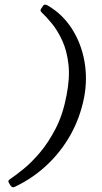

<svg xmlns="http://www.w3.org/2000/svg" viewBox="-20 -708 440 831"><path d="M158.2 -670.5 166.2 -682.5Q170.5 -688.8 176 -687.9Q181.5 -687 186.8 -684Q250.5 -647 291 -583.9Q331.5 -520.8 345.4 -443.1Q359.2 -365.5 344 -286Q326.2 -196.8 284.4 -122.9Q242.5 -49 181.2 7.9Q120 64.8 44.2 100.5Q37 104.2 32.5 101.5Q28 98.8 24.2 93L19 84Q12.2 74.8 22.2 68.2Q46.5 52 81.2 23.9Q116 -4.2 153 -47.9Q190 -91.5 221.4 -152.6Q252.8 -213.8 268.2 -296.2Q283 -372 276.2 -430.4Q269.5 -488.8 249.4 -532.5Q229.2 -576.2 204.6 -606.1Q180 -636 159.5 -655.2Q152 -662 158.2 -670.5Z"/></svg>

Font: Young Serif Light
Style: Italic
Weight: 300
Italic angle: -10.979°
Designer: Bastien Sozeau
Foundry: NBR — Bastien Sozeau
Version: Version 5.001